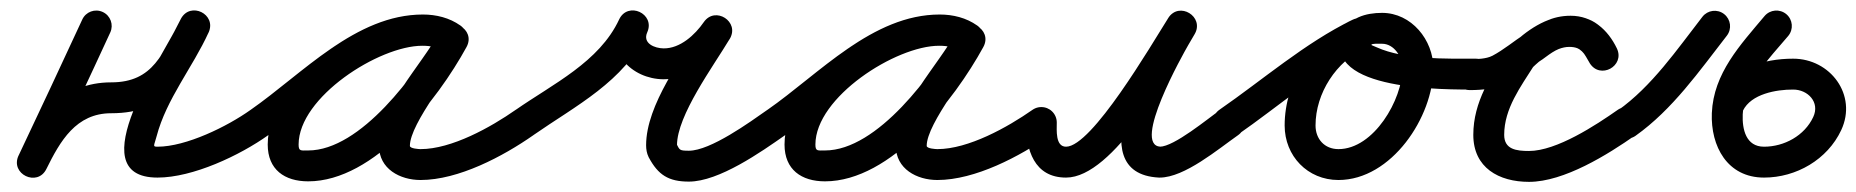

<svg xmlns="http://www.w3.org/2000/svg" viewBox="-20 -315 3606 373"><path d="M179.6 -291.7C164.5 -298.7 146.7 -292.1 139.8 -277C99.1 -188.7 57.6 -100.7 16.1 -12.8C7.6 5.1 16.7 20.5 30.1 27C43.6 33.5 61.3 31.1 70.1 13.3C96.8 -40.7 127.5 -95 196 -95C306.4 -95 337.8 -162.9 384.5 -250.3C393.6 -267.4 384.1 -282.9 370.4 -289.6C356.7 -296.4 338.7 -294.5 330.7 -276.9C301.3 -212.1 130 30 286 30C354.6 30 445.8 -12.9 501.4 -52.6C514.9 -62.2 518 -80.9 508.4 -94.4C498.8 -107.9 480.1 -111 466.6 -101.4C421.6 -69.3 341.6 -30 286 -30C275.9 -30 279.3 -31.6 284.2 -50.1C303.2 -122.8 354.4 -184.1 385.3 -252.1C393.3 -269.7 384.4 -284.9 371.3 -291.4C358.1 -297.9 340.7 -295.7 331.5 -278.6C296.3 -212.6 278.8 -155 196 -155C101.9 -155 53.9 -89.3 16.3 -13.3C7.5 4.4 16.8 19.9 30.4 26.5C44 33.1 61.9 30.7 70.3 12.8C111.9 -75.3 153.5 -163.4 194.2 -251.9C201.2 -267 194.6 -284.8 179.6 -291.7Z M459.4 -59.9C468.8 -46.3 487.5 -42.9 501.1 -52.4C589.2 -113.6 689.8 -226.8 801.6 -226.8C814.7 -226.8 828.7 -224.3 839.6 -216.6C855.1 -205.5 871.4 -213.3 879.8 -226.3C888.2 -239.3 888.5 -257.4 872 -267C848.3 -280.7 828.3 -286.1 800.3 -286.1C681.9 -286.1 500.1 -160.7 500.1 -34.2C500.1 14.6 533 37.3 578.7 37.3C707.7 37.3 830.4 -121.4 886.3 -223.6C895.9 -241.1 887.6 -257.1 874.4 -264.3C861.3 -271.5 843.3 -270 833.7 -252.4C798.3 -187.9 716.3 -104.4 716.3 -31.6C716.3 13.2 757.2 34.7 797 34.7C870.6 34.7 957.2 -11.1 1016.2 -52.4C1029.8 -61.9 1033.1 -80.6 1023.6 -94.2C1014.1 -107.8 995.4 -111.1 981.8 -101.6C933.5 -67.8 857.4 -25.3 797 -25.3C793.9 -25.3 776.3 -26.3 776.3 -31.6C776.3 -75.7 860.5 -176.5 886.3 -223.6C895.9 -241.1 887.6 -257.1 874.4 -264.3C861.2 -271.5 843.3 -269.9 833.7 -252.4C790 -172.7 680.9 -22.7 578.7 -22.7C564.5 -22.7 560.1 -20.8 560.1 -34.2C560.1 -126.1 716.2 -226.1 800.3 -226.1C818 -226.1 827.6 -223.4 842 -215C858.4 -205.5 874.3 -212.5 882.2 -224.8C890.1 -237 889.9 -254.3 874.4 -265.4C853.3 -280.5 827.3 -286.8 801.6 -286.8C671 -286.8 567.7 -171.7 466.9 -101.6C453.3 -92.2 449.9 -73.5 459.4 -59.9Z M1016.1 -52.4C1016.1 -52.4 1016.1 -52.4 1016.1 -52.4C1098.4 -109.7 1192.7 -156.4 1237.2 -251.8C1245.6 -269.8 1236 -285.1 1222.3 -291.3C1208.5 -297.6 1190.7 -294.8 1182.6 -276.7C1154.8 -214.5 1207.2 -161.5 1268.7 -161C1321.7 -160.5 1367.7 -196.1 1396.7 -237.9C1407.7 -253.8 1400 -270.2 1387.2 -278.5C1374.3 -286.8 1356.2 -287 1346.3 -270.4C1305.9 -203.1 1235.2 -111.7 1235.2 -32.8C1235.2 -25 1236.5 -17.2 1239.9 -10.2C1239.9 -10.1 1240.1 -9.8 1240.2 -9.5C1240.4 -9.1 1240.6 -8.8 1240.6 -8.8C1258.6 24.7 1278.6 37.8 1318.3 37.8C1376.8 37.8 1458.5 -19.7 1505.2 -52.4C1518.8 -61.9 1522.1 -80.6 1512.6 -94.2C1503.1 -107.8 1484.4 -111.1 1470.8 -101.6C1470.8 -101.6 1470.8 -101.6 1470.8 -101.6C1436.7 -77.7 1360.3 -22.2 1318.3 -22.2C1298.6 -22.2 1300.6 -23.8 1293.4 -37.2C1293.4 -37.2 1293.6 -36.9 1293.8 -36.5C1293.9 -36.2 1294.1 -35.8 1294.1 -35.8C1294 -36.1 1294.4 -35.3 1294.5 -35C1294.6 -34.6 1295.2 -31.6 1295.2 -32.8C1295.2 -90.9 1365.6 -185.9 1397.7 -239.6C1407.7 -256.2 1400.6 -272.2 1388.3 -280.2C1375.9 -288.2 1358.4 -288 1347.3 -272.1C1330.1 -247.2 1301.4 -220.7 1269.3 -221C1252 -221.1 1227.8 -230.7 1237.4 -252.2C1245.5 -270.4 1236 -285.6 1222.5 -291.8C1208.9 -298 1191.2 -295.1 1182.8 -277.2C1144.2 -194.4 1053.9 -151.8 981.9 -101.6C968.3 -92.1 964.9 -73.4 974.4 -59.9C983.9 -46.3 1002.6 -42.9 1016.1 -52.4Z M1463.4 -59.9C1472.8 -46.3 1491.5 -42.9 1505.1 -52.4C1593.2 -113.6 1693.8 -226.8 1805.6 -226.8C1818.7 -226.8 1832.7 -224.3 1843.6 -216.6C1859.1 -205.5 1875.4 -213.3 1883.8 -226.3C1892.2 -239.3 1892.5 -257.4 1876 -267C1852.3 -280.7 1832.3 -286.1 1804.3 -286.1C1685.9 -286.1 1504.1 -160.7 1504.1 -34.2C1504.1 14.6 1537 37.3 1582.7 37.3C1711.7 37.3 1834.4 -121.4 1890.3 -223.6C1899.9 -241.1 1891.6 -257.1 1878.4 -264.3C1865.3 -271.5 1847.3 -270 1837.7 -252.4C1802.3 -187.9 1720.3 -104.4 1720.3 -31.6C1720.3 13.2 1761.2 34.7 1801 34.7C1874.6 34.7 1961.2 -11.1 2020.2 -52.4C2033.8 -61.9 2037.1 -80.6 2027.6 -94.2C2018.1 -107.8 1999.4 -111.1 1985.8 -101.6C1937.5 -67.8 1861.4 -25.3 1801 -25.3C1797.9 -25.3 1780.3 -26.3 1780.3 -31.6C1780.3 -75.7 1864.5 -176.5 1890.3 -223.6C1899.9 -241.1 1891.6 -257.1 1878.4 -264.3C1865.2 -271.5 1847.3 -269.9 1837.7 -252.4C1794 -172.7 1684.9 -22.7 1582.7 -22.7C1568.5 -22.7 1564.1 -20.8 1564.1 -34.2C1564.1 -126.1 1720.2 -226.1 1804.3 -226.1C1822 -226.1 1831.6 -223.4 1846 -215C1862.4 -205.5 1878.3 -212.5 1886.2 -224.8C1894.1 -237 1893.9 -254.3 1878.4 -265.4C1857.3 -280.5 1831.3 -286.8 1805.6 -286.8C1675 -286.8 1571.7 -171.7 1470.9 -101.6C1457.3 -92.2 1453.9 -73.5 1463.4 -59.9Z M1973 -77C1973 -77 1973 -77 1973 -77C1973 -24.2 1988.9 30 2051 30C2143.2 30 2252.4 -172 2300.4 -248C2310.9 -264.7 2303.2 -281 2290.3 -288.9C2277.4 -296.8 2259.3 -296.3 2249.2 -279.4C2214.4 -220.8 2073.9 22.1 2231.5 30C2231.5 30 2231.9 30 2232.3 30C2232.6 30 2233 30 2233 30C2281.2 30 2346.6 -25.4 2385.2 -52.4C2398.8 -61.9 2402.1 -80.6 2392.6 -94.2C2383.1 -107.8 2364.4 -111.1 2350.8 -101.6C2326 -84.2 2260.9 -30 2233 -30C2233 -30 2233.4 -30 2233.7 -30C2234.1 -30 2234.5 -30 2234.5 -30C2178.4 -32.8 2278.6 -210.4 2288.4 -227.4C2292.6 -234.7 2296.7 -241.6 2300.8 -248.6C2310.7 -265.6 2303.2 -281.8 2290.5 -289.5C2277.9 -297.3 2260.1 -296.6 2249.6 -280C2216.1 -226.9 2101.2 -30 2051 -30C2030 -30 2033 -62.3 2033 -77C2033 -93.6 2019.6 -107 2003 -107C1986.4 -107 1973 -93.6 1973 -77Z M2341.3 -59.9C2350.8 -46.3 2369.4 -42.9 2383.1 -52.3C2465 -109 2544.2 -178.9 2633.5 -222.5C2651.3 -231.2 2653.9 -248.9 2647.5 -262.4C2641.1 -275.8 2625.7 -285 2607.8 -276.7C2529.6 -240.5 2475.7 -157.4 2475.7 -71.2C2475.7 -11.9 2520.4 34.7 2580.2 34.7C2683.4 34.7 2764.6 -88.1 2764.6 -182.5C2764.6 -237.4 2721.9 -290 2665 -290C2633.7 -290 2599.2 -280.9 2587.7 -247.9C2587.7 -247.9 2587.7 -248 2587.7 -248C2587.7 -248 2587.7 -248.1 2587.7 -248.1C2548.2 -137.5 2791.2 -141.1 2847 -141C2863.5 -141 2877 -154.4 2877 -171C2877 -187.5 2863.6 -201 2847 -201C2847 -201 2847 -201 2847 -201C2788.6 -201.1 2709 -198.7 2654.7 -223C2644.6 -227.6 2644 -227.1 2644.3 -227.9C2644.3 -227.9 2644.3 -228 2644.3 -228C2644.3 -228 2644.3 -228.1 2644.3 -228.1C2645.2 -230.7 2658.3 -230 2665 -230C2688.4 -230 2704.6 -204.2 2704.6 -182.5C2704.6 -121.9 2649.1 -25.3 2580.2 -25.3C2553.4 -25.3 2535.7 -44.8 2535.7 -71.2C2535.7 -134.1 2575.9 -195.8 2633 -222.3C2650.9 -230.6 2653.4 -248.5 2646.9 -262.1C2640.4 -275.7 2625 -285.1 2607.2 -276.4C2515 -231.4 2433.4 -160.1 2348.9 -101.7C2335.3 -92.2 2331.9 -73.6 2341.3 -59.9Z M2833 -201C2816.4 -201 2803 -187.6 2803 -171C2803 -152.6 2818 -140 2835.6 -140C2859.1 -140 2885.9 -142.4 2906.9 -153.4C2906.9 -153.4 2906.9 -153.4 2906.9 -153.4C2907 -153.4 2907 -153.5 2907 -153.5C2931 -166.1 2952.3 -184.1 2975.2 -198.8C2975.2 -198.8 2975.6 -199 2975.9 -199.2C2976.3 -199.5 2976.6 -199.7 2976.6 -199.7C2994.1 -212.4 3008.2 -224.4 3031.3 -224.4C3049.3 -224.4 3059.8 -209.9 3066.9 -195C3075.2 -177.9 3093.3 -176.9 3106.8 -184.2C3120.4 -191.6 3129.5 -207.3 3119.7 -223.5C3097.1 -260.7 3076.6 -283.9 3028.6 -283.9C2984.3 -283.9 2944.7 -255 2914.2 -225.6C2914.1 -225.5 2913 -224.1 2911.9 -222.8C2910.8 -221.5 2909.7 -220.1 2909.6 -220C2876.8 -167.9 2842.2 -117.5 2842.2 -53C2842.2 11 2892 38.3 2950.4 38.3C3018.6 38.3 3103.4 -14.7 3157.2 -52.4C3170.8 -61.9 3174.1 -80.6 3164.6 -94.2C3155.1 -107.8 3136.4 -111.1 3122.8 -101.6C3122.8 -101.6 3122.8 -101.6 3122.8 -101.6C3080.6 -72 3004.2 -21.7 2950.4 -21.7C2926.2 -21.7 2902.2 -24.5 2902.2 -53C2902.2 -104.2 2934.3 -146.6 2960.4 -188C2960.5 -188.1 2959.3 -186.7 2958.1 -185.2C2956.9 -183.8 2955.7 -182.3 2955.8 -182.4C2973.9 -199.8 3001.7 -223.9 3028.6 -223.9C3053.6 -223.9 3057.5 -210.4 3068.3 -192.5C3078.2 -176.2 3095.5 -174.7 3108.3 -181.6C3121 -188.5 3129.3 -203.8 3121.1 -221C3103.7 -257.3 3073.3 -284.4 3031.3 -284.4C2994.3 -284.4 2969.8 -268.9 2941.4 -248.3C2941.4 -248.3 2941.7 -248.5 2942.1 -248.8C2942.4 -249 2942.8 -249.2 2942.8 -249.2C2921.5 -235.5 2901.4 -218.3 2879 -206.5C2879 -206.5 2879 -206.6 2879.1 -206.6C2879.1 -206.6 2879.1 -206.6 2879.1 -206.6C2867.2 -200.4 2848.8 -200 2835.6 -200C2835.1 -200 2836.4 -199.9 2836.8 -199.9C2846.2 -199.1 2854.7 -193.4 2859.3 -185.1C2861.7 -180.9 2863 -166.1 2863 -171C2863 -187.6 2849.6 -201 2833 -201Z M3115.5 -58.3C3125.1 -44.8 3143.9 -41.6 3157.4 -51.2C3229.4 -102.4 3281 -176.6 3334.7 -245.6C3344.9 -258.7 3342.5 -277.5 3329.4 -287.7C3316.3 -297.9 3297.5 -295.5 3287.3 -282.4C3287.3 -282.4 3287.3 -282.4 3287.3 -282.4C3237.5 -218.3 3189.5 -147.6 3122.6 -100.1C3109.1 -90.5 3105.9 -71.8 3115.5 -58.3Z M3450.3 -287.5C3437.6 -298.1 3418.7 -296.5 3408 -283.8C3361.1 -227.9 3308.8 -172.8 3305.6 -95.2C3305.6 -95.2 3305.6 -95.2 3305.6 -95.2C3305.6 -95.2 3305.6 -95.2 3305.6 -95.2C3303.1 -31 3335.6 30 3407 30C3469.5 30 3530.2 -4.9 3557 -62.3C3588.8 -130.5 3535.7 -201.2 3463.3 -201C3463.3 -201 3463.4 -201 3463.4 -201C3463.4 -201 3463.5 -201 3463.5 -201C3406.3 -201.1 3338.9 -181.5 3312 -126.1C3304.8 -111.2 3311 -93.2 3325.9 -86C3340.8 -78.8 3358.8 -85 3366 -99.9C3366 -99.9 3366 -99.9 3366 -99.9C3381.9 -132.7 3431.1 -141.1 3463.3 -141C3463.3 -141 3463.4 -141 3463.4 -141C3463.4 -141 3463.5 -141 3463.5 -141C3491.9 -141.1 3516.1 -116.5 3502.6 -87.7C3485.7 -51.4 3446.2 -30 3407 -30C3371.9 -30 3364.4 -63.7 3365.6 -92.8C3365.6 -92.8 3365.6 -92.8 3365.6 -92.8C3365.6 -92.8 3365.6 -92.8 3365.6 -92.8C3368.1 -153.9 3416.9 -201 3454 -245.2C3464.6 -257.9 3463 -276.8 3450.3 -287.5Z"/></svg>

Font: FRB American Cursive
Style: Bold Italic
Weight: 700
Italic angle: -25°
Version: Version 2.0;Modular Font Editor K font №1